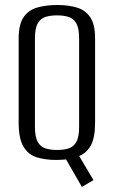

<svg xmlns="http://www.w3.org/2000/svg" viewBox="-20 -619 448 756"><path d="M302.4 116.9 240.1 8.7Q231.1 9.4 222 10.1Q213 10.8 201.8 10.8Q158.8 10.8 125.4 0.7Q92.1 -9.5 72.8 -40.9Q53.5 -72.4 53.5 -136.4V-467.8Q53.5 -523.5 73.1 -551.6Q92.6 -579.7 127.2 -589.5Q161.7 -599.3 205.3 -599.3Q249.9 -599.3 283.1 -589.1Q316.4 -579 335.4 -550.9Q354.4 -522.8 354.4 -467.8V-136.7Q354.4 -77.1 338 -47Q321.7 -16.9 291.7 -4.8L348 90.1ZM204.6 -28.5Q230.5 -28.5 250 -34.5Q269.4 -40.6 280.5 -60Q291.5 -79.5 291.5 -119V-468Q291.5 -507.8 280.5 -527.1Q269.4 -546.4 249.6 -552.5Q229.8 -558.5 204.6 -558.5Q179.3 -558.5 159.5 -552.5Q139.7 -546.4 128.7 -527.1Q117.6 -507.8 117.6 -468V-119Q117.6 -79.5 128.7 -60Q139.7 -40.6 159.5 -34.5Q179.3 -28.5 204.6 -28.5Z"/></svg>

Font: Alumni Sans Thin
Style: Regular
Weight: 100
Designer: Robert E. Leuschke
Foundry: Robert E. Leuschke
Version: Version 1.018